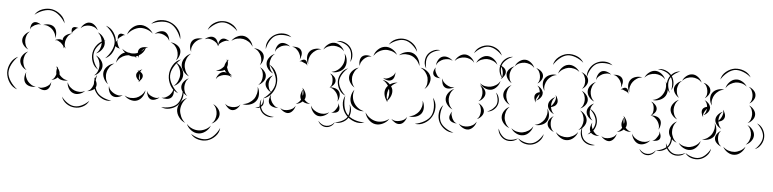

<svg xmlns="http://www.w3.org/2000/svg" viewBox="-143 -942 6115 1519"><g transform="rotate(5 2914.5 -182.5)"><path d="M84 -580Q104 -614 143.5 -628Q183 -642 221 -635Q259 -627 290.5 -599.5Q322 -572 328 -533Q309 -567 279.5 -593Q250 -619 219 -625Q188 -631 151 -618Q114 -605 84 -580ZM457 -505Q465 -525 485 -541Q505 -557 526 -556Q547 -556 566.5 -539Q586 -522 593 -502Q579 -518 561 -525Q543 -532 525 -532Q508 -533 489.5 -527Q471 -521 457 -505ZM655 -543Q694 -532 718.5 -496Q743 -460 745 -420Q748 -379 728 -340.5Q708 -302 671 -286Q700 -314 718.5 -350.5Q737 -387 735 -419Q733 -451 710.5 -485Q688 -519 655 -543ZM60 -461Q58 -476 64 -494Q70 -512 83 -519Q96 -526 114.5 -520.5Q133 -515 144 -505Q130 -511 117.5 -507Q105 -503 94 -498Q84 -492 73.5 -484Q63 -476 60 -461ZM160 -505Q179 -515 205.5 -513.5Q232 -512 248 -497Q264 -482 267.5 -456Q271 -430 263 -410Q264 -432 254.5 -450Q245 -468 232 -480Q219 -492 200 -500Q181 -508 160 -505ZM393 -457Q389 -467 388 -482Q387 -497 394 -504Q402 -512 416.5 -511Q431 -510 441 -505Q430 -506 423.5 -499.5Q417 -493 411 -487Q405 -481 398.5 -474.5Q392 -468 393 -457ZM596 -485Q621 -476 639.5 -452Q658 -428 658 -401Q658 -375 639.5 -351Q621 -327 596 -318Q616 -335 625 -357.5Q634 -380 634 -401Q634 -422 625 -445Q616 -468 596 -485ZM263 -394Q275 -402 293 -404Q311 -406 323 -398Q323 -406 325 -412Q331 -431 352 -444Q373 -457 393 -457Q374 -450 363.5 -435Q353 -420 348 -404Q343 -389 343 -370.5Q343 -352 354 -335Q347 -340 341 -348Q340 -341 338 -335Q337 -350 328.5 -360Q320 -370 311 -378Q301 -385 289.5 -391Q278 -397 263 -394ZM60 -302Q39 -310 22 -330.5Q5 -351 5 -374Q5 -396 22 -416.5Q39 -437 60 -445Q43 -431 36 -411.5Q29 -392 29 -374Q29 -355 36 -335.5Q43 -316 60 -302ZM596 -302Q620 -293 638 -270Q656 -247 656 -222Q656 -197 638 -174Q620 -151 596 -143Q615 -159 623.5 -180.5Q632 -202 632 -222Q632 -242 623.5 -264Q615 -286 596 -302ZM60 -139Q38 -146 21 -167.5Q4 -189 4 -212Q4 -235 21 -256.5Q38 -278 60 -286Q42 -271 35 -251Q28 -231 28 -212Q28 -194 35 -173.5Q42 -153 60 -139ZM-1 20Q-40 8 -64 -28Q-88 -64 -91 -105Q-93 -145 -72.5 -183.5Q-52 -222 -15 -238Q-45 -210 -63.5 -174Q-82 -138 -81 -105Q-79 -73 -56.5 -39Q-34 -5 -1 20ZM291 -190Q296 -186 302 -180Q304 -186 306 -190Q305 -182 305 -176Q314 -166 319 -152.5Q324 -139 323 -127Q325 -123 328 -120Q339 -107 355.5 -97Q372 -87 393 -87Q373 -79 348 -83.5Q323 -88 311 -103Q291 -82 263 -79Q279 -87 287 -101Q295 -115 298 -128Q293 -150 299 -173Q296 -182 291 -190ZM596 -127Q610 -114 618 -92.5Q626 -71 619 -53Q612 -36 591.5 -25.5Q571 -15 552 -15Q570 -21 580.5 -34.5Q591 -48 596 -62Q602 -76 603.5 -93Q605 -110 596 -127ZM144 -15Q123 -8 98 -13.5Q73 -19 60 -36Q47 -53 48 -78.5Q49 -104 60 -123Q55 -102 61.5 -83.5Q68 -65 79 -51Q90 -38 106 -27Q122 -16 144 -15ZM536 -15Q520 3 493 11.5Q466 20 444 11Q421 3 406.5 -22Q392 -47 393 -71Q401 -48 417.5 -33Q434 -18 452 -11Q470 -4 492.5 -3.5Q515 -3 536 -15ZM263 -63Q264 -45 255.5 -24.5Q247 -4 231 3Q214 11 193 4.5Q172 -2 160 -15Q176 -7 192 -10Q208 -13 221 -19Q234 -25 246 -35Q258 -45 263 -63ZM576 60Q562 92 529.5 109Q497 126 462 123Q428 121 398 100Q368 79 358 46Q378 74 407 93Q436 112 463 113Q491 115 521.5 100Q552 85 576 60Z M1010 -589Q1038 -619 1081.5 -625Q1125 -631 1163 -614Q1201 -598 1226.5 -563Q1252 -528 1250 -487Q1238 -526 1213.5 -559Q1189 -592 1159 -605Q1129 -618 1088 -613Q1047 -608 1010 -589ZM828 -488Q835 -519 861.5 -543.5Q888 -568 920 -572Q951 -576 982.5 -558.5Q1014 -541 1029 -513Q1006 -534 977 -543Q948 -552 922 -549Q897 -545 871 -529.5Q845 -514 828 -488ZM1045 -511Q1058 -526 1080.5 -534Q1103 -542 1122 -536Q1141 -529 1152.5 -507.5Q1164 -486 1164 -466Q1157 -485 1142.5 -496Q1128 -507 1113 -513Q1098 -519 1080 -520Q1062 -521 1045 -511ZM759 -440Q756 -450 757 -465Q758 -480 767 -486Q775 -493 790 -490Q805 -487 813 -481Q803 -483 795.5 -477.5Q788 -472 781 -467Q774 -462 767 -456.5Q760 -451 759 -440ZM1176 -456Q1199 -457 1223 -443Q1247 -429 1256 -408Q1264 -386 1256 -359.5Q1248 -333 1230 -318Q1241 -338 1240.5 -359.5Q1240 -381 1233 -399Q1227 -416 1212.5 -432.5Q1198 -449 1176 -456ZM783 -373Q772 -373 758 -379Q744 -385 740 -395Q736 -406 743.5 -419.5Q751 -433 759 -440Q754 -430 756.5 -421Q759 -412 762 -403Q766 -395 769.5 -386Q773 -377 783 -373ZM624 -191Q591 -209 576.5 -246.5Q562 -284 568 -321Q574 -358 600 -388.5Q626 -419 663 -426Q630 -407 606 -378Q582 -349 578 -319Q573 -289 586 -254Q599 -219 624 -191ZM761 -259Q762 -286 779.5 -311Q797 -336 822 -344L824 -345Q808 -357 799 -373Q821 -355 848 -347Q859 -347 871 -343Q886 -342 901 -344Q913 -346 925 -351Q924 -370 934 -383Q942 -393 956.5 -397.5Q971 -402 986 -401Q987 -403 987 -404V-401Q995 -401 1003 -398Q993 -398 985 -395Q973 -354 935 -332Q934 -322 936 -313Q931 -319 929 -328Q919 -323 910 -321Q916 -316 920 -310Q911 -316 901 -320Q879 -317 856 -326Q842 -325 829 -321Q809 -315 790 -299.5Q771 -284 761 -259ZM953 -368Q951 -366 950 -364Q967 -376 979 -392Q971 -387 964.5 -381Q958 -375 953 -368ZM1230 -302Q1258 -292 1278 -265Q1298 -238 1298 -208Q1298 -179 1278 -152Q1258 -125 1230 -115Q1253 -134 1263.5 -159.5Q1274 -185 1274 -208Q1274 -232 1263.5 -257.5Q1253 -283 1230 -302ZM712 -84Q690 -98 676.5 -126Q663 -154 668 -180Q674 -206 697.5 -226.5Q721 -247 747 -250Q724 -238 710 -217Q696 -196 692 -175Q687 -154 691.5 -129.5Q696 -105 712 -84ZM964 -125Q960 -127 957 -129Q953 -126 948 -123Q952 -127 954 -132Q942 -140 934 -153Q926 -166 927 -178Q928 -193 943 -206Q939 -211 933 -214Q940 -213 947 -210Q959 -220 973 -224Q962 -217 957 -204Q966 -199 972.5 -191.5Q979 -184 980 -175Q982 -164 975.5 -152Q969 -140 959 -131Q961 -128 964 -125ZM951 -176Q950 -167 950.5 -156.5Q951 -146 956 -137Q959 -145 958.5 -154Q958 -163 956 -171Q956 -175 955 -179.5Q954 -184 952 -188Q952 -183 951 -176ZM749 44Q714 53 678.5 36Q643 19 623 -11Q602 -41 600 -80Q598 -119 620 -149Q610 -114 612.5 -77.5Q615 -41 631 -17Q647 8 680 24Q713 40 749 44ZM1230 -99Q1238 -81 1235.5 -58Q1233 -35 1220 -22Q1206 -9 1183 -8Q1160 -7 1142 -15Q1161 -13 1176.5 -21Q1192 -29 1203 -39Q1214 -50 1222.5 -65Q1231 -80 1230 -99ZM1305 -95Q1319 -63 1310 -27Q1301 9 1276 34Q1251 58 1214.5 66.5Q1178 75 1146 60Q1181 63 1215 54.5Q1249 46 1269 27Q1289 7 1298.5 -26.5Q1308 -60 1305 -95ZM835 -8Q820 6 796 11Q772 16 754 6Q736 -4 727 -27Q718 -50 721 -70Q725 -50 738 -36.5Q751 -23 766 -15Q780 -7 798 -3.5Q816 0 835 -8ZM1011 -62Q1010 -35 993.5 -9.5Q977 16 952 25Q927 34 897.5 24.5Q868 15 851 -6Q874 8 899 9Q924 10 944 3Q964 -4 982.5 -20.5Q1001 -37 1011 -62ZM1127 -15Q1115 -2 1094.5 5Q1074 12 1058 6Q1042 -1 1033 -20.5Q1024 -40 1024 -57Q1030 -41 1042 -31.5Q1054 -22 1067 -17Q1080 -11 1095.5 -9Q1111 -7 1127 -15Z M1460 -580Q1471 -615 1504 -637Q1537 -659 1574 -660Q1611 -662 1645.5 -643Q1680 -624 1694 -590Q1669 -617 1636.5 -634Q1604 -651 1574 -650Q1545 -649 1513.5 -629Q1482 -609 1460 -580ZM1654 -510Q1668 -533 1696 -547.5Q1724 -562 1751 -557Q1778 -552 1799.5 -528.5Q1821 -505 1825 -478Q1812 -502 1790.5 -515.5Q1769 -529 1747 -533Q1725 -537 1700 -532Q1675 -527 1654 -510ZM1444 -505Q1457 -519 1478.5 -526Q1500 -533 1517 -525Q1531 -519 1540.5 -503Q1550 -487 1552 -471Q1553 -485 1559 -498.5Q1565 -512 1576 -518Q1589 -526 1608 -521Q1627 -516 1638 -505Q1624 -511 1611 -507Q1598 -503 1587 -497Q1576 -491 1566 -482.5Q1556 -474 1553 -459Q1547 -476 1534 -486.5Q1521 -497 1507 -503Q1494 -509 1477.5 -511Q1461 -513 1444 -505ZM1345 -397Q1333 -415 1332.5 -440.5Q1332 -466 1345 -483Q1358 -500 1383 -505.5Q1408 -511 1428 -505Q1407 -504 1390.5 -493Q1374 -482 1364 -469Q1353 -455 1346.5 -436.5Q1340 -418 1345 -397ZM1837 -467Q1860 -469 1883.5 -457Q1907 -445 1916 -425Q1925 -405 1918 -379.5Q1911 -354 1895 -338Q1905 -358 1903.5 -378.5Q1902 -399 1894 -415Q1887 -431 1873 -446Q1859 -461 1837 -467ZM1345 -201Q1318 -211 1298.5 -237Q1279 -263 1279 -291Q1279 -319 1298.5 -345Q1318 -371 1345 -381Q1323 -363 1313 -338.5Q1303 -314 1303 -291Q1303 -268 1313 -243.5Q1323 -219 1345 -201ZM1558 -197Q1561 -217 1576 -236Q1591 -255 1611 -259Q1624 -261 1639 -256Q1627 -265 1621 -277Q1607 -267 1587.5 -265Q1568 -263 1553 -268Q1572 -269 1587 -278.5Q1602 -288 1612 -301Q1614 -304 1616 -306Q1619 -327 1632 -346Q1633 -355 1631 -365Q1635 -359 1637 -352Q1642 -357 1647 -361Q1642 -353 1640 -345Q1646 -321 1638 -300Q1639 -296 1641 -292Q1645 -276 1655.5 -261Q1666 -246 1685 -238Q1675 -238 1665 -242Q1677 -232 1683 -221Q1668 -234 1649.5 -236Q1631 -238 1616 -235Q1600 -232 1583.5 -223.5Q1567 -215 1558 -197ZM1970 -349Q2008 -331 2027.5 -289.5Q2047 -248 2042 -205Q2038 -162 2011 -125.5Q1984 -89 1943 -78Q1978 -102 2003.5 -137Q2029 -172 2032 -206Q2036 -240 2018 -279Q2000 -318 1970 -349ZM1270 -61Q1230 -75 1207.5 -114Q1185 -153 1185 -195Q1185 -237 1207.5 -276Q1230 -315 1270 -329Q1238 -302 1216.5 -265.5Q1195 -229 1195 -195Q1195 -161 1216.5 -124.5Q1238 -88 1270 -61ZM1897 -322Q1918 -314 1934.5 -293.5Q1951 -273 1950 -251Q1950 -229 1933 -209Q1916 -189 1896 -182Q1913 -196 1919.5 -215Q1926 -234 1926 -252Q1927 -269 1920.5 -288.5Q1914 -308 1897 -322ZM1345 -45Q1324 -53 1307.5 -73Q1291 -93 1291 -115Q1291 -137 1307.5 -157Q1324 -177 1345 -185Q1328 -171 1321.5 -152Q1315 -133 1315 -115Q1315 -97 1321.5 -78Q1328 -59 1345 -45ZM1893 -166Q1908 -142 1908.5 -109Q1909 -76 1892 -54Q1875 -31 1843.5 -21.5Q1812 -12 1785 -20Q1813 -22 1836 -36Q1859 -50 1873 -68Q1886 -86 1892.5 -112Q1899 -138 1893 -166ZM1943 -78Q1951 -66 1951.5 -49Q1952 -32 1943 -20Q1934 -8 1918.5 -2Q1903 4 1888 0Q1903 -1 1915.5 -8.5Q1928 -16 1935 -26Q1942 -35 1944.5 -49.5Q1947 -64 1943 -78ZM1346 168Q1317 157 1296 129Q1275 101 1274 70Q1274 39 1295 10.5Q1316 -18 1345 -29Q1321 -9 1309.5 18Q1298 45 1298 70Q1299 94 1310.5 121Q1322 148 1346 168ZM1769 -15Q1763 3 1746.5 18.5Q1730 34 1711 35Q1692 36 1674 21Q1656 6 1649 -11Q1661 3 1678 7Q1695 11 1710 11Q1725 11 1741.5 5.5Q1758 0 1769 -15ZM1554 1Q1577 10 1594.5 32Q1612 54 1612 78Q1612 102 1594.5 124.5Q1577 147 1554 155Q1573 140 1580.5 119Q1588 98 1588 78Q1588 59 1580.5 38Q1573 17 1554 1ZM1551 172Q1541 200 1514 221Q1487 242 1457 242Q1427 243 1399.5 223Q1372 203 1361 175Q1381 198 1407 208.5Q1433 219 1457 218Q1480 218 1506 206.5Q1532 195 1551 172ZM1626 184Q1624 221 1597 250Q1570 279 1534 290Q1499 300 1460.5 290Q1422 280 1400 250Q1431 271 1467 279.5Q1503 288 1532 280Q1560 272 1585.5 245Q1611 218 1626 184Z M1931 -469Q1925 -504 1943.5 -537Q1962 -570 1992 -587Q2023 -605 2061 -604Q2099 -603 2125 -580Q2092 -592 2057 -592Q2022 -592 1997 -579Q1973 -565 1955 -534.5Q1937 -504 1931 -469ZM2485 -580Q2514 -589 2545 -577.5Q2576 -566 2595 -542Q2614 -517 2617.5 -484Q2621 -451 2605 -425Q2611 -455 2607 -485.5Q2603 -516 2587 -535Q2572 -555 2544 -567Q2516 -579 2485 -580ZM2385 -505Q2394 -529 2417.5 -547.5Q2441 -566 2467 -566Q2493 -566 2516.5 -547.5Q2540 -529 2549 -505Q2532 -525 2510 -533.5Q2488 -542 2467 -542Q2446 -542 2424 -533.5Q2402 -525 2385 -505ZM2006 -453Q2005 -473 2015 -494.5Q2025 -516 2043 -525Q2061 -533 2084.5 -526Q2108 -519 2121 -505Q2103 -514 2085.5 -511.5Q2068 -509 2053 -503Q2039 -496 2025 -484Q2011 -472 2006 -453ZM2276 -380Q2263 -401 2262 -429.5Q2261 -458 2276 -478Q2290 -497 2318 -504.5Q2346 -512 2369 -505Q2345 -504 2326 -491.5Q2307 -479 2295 -463Q2283 -448 2277 -426Q2271 -404 2276 -380ZM2137 -505Q2155 -510 2177 -505Q2199 -500 2209 -485Q2220 -470 2217.5 -447.5Q2215 -425 2205 -410Q2210 -428 2204 -443.5Q2198 -459 2190 -471Q2181 -483 2168.5 -493.5Q2156 -504 2137 -505ZM2555 -489Q2573 -467 2576.5 -435Q2580 -403 2566 -378Q2552 -354 2521.5 -341.5Q2491 -329 2464 -335Q2491 -339 2512.5 -355Q2534 -371 2545 -391Q2557 -410 2560.5 -436Q2564 -462 2555 -489ZM2006 -282Q1983 -290 1965 -312.5Q1947 -335 1947 -360Q1947 -384 1965 -406.5Q1983 -429 2006 -437Q1987 -422 1979 -400.5Q1971 -379 1971 -360Q1971 -340 1979 -319Q1987 -298 2006 -282ZM2205 -394Q2213 -402 2226.5 -408.5Q2240 -415 2250 -410Q2260 -406 2264.5 -391.5Q2269 -377 2269 -366Q2266 -377 2257 -381Q2248 -385 2240 -388Q2232 -392 2223.5 -395.5Q2215 -399 2205 -394ZM2455 -321Q2472 -316 2487 -300.5Q2502 -285 2503 -267Q2504 -250 2490 -233.5Q2476 -217 2460 -210Q2473 -222 2476.5 -237Q2480 -252 2479 -266Q2479 -280 2474 -295Q2469 -310 2455 -321ZM2006 -131Q1986 -138 1969.5 -157.5Q1953 -177 1953 -198Q1953 -220 1969.5 -239.5Q1986 -259 2006 -266Q1990 -252 1983.5 -233.5Q1977 -215 1977 -198Q1977 -181 1983.5 -162.5Q1990 -144 2006 -131ZM2460 -210Q2480 -215 2503 -208.5Q2526 -202 2537 -185Q2548 -169 2545 -145Q2542 -121 2531 -105Q2536 -124 2531 -141.5Q2526 -159 2517 -172Q2508 -185 2494 -196.5Q2480 -208 2460 -210ZM2245 -190Q2262 -177 2272 -153.5Q2282 -130 2276 -109Q2274 -103 2271 -98Q2279 -88 2291 -79.5Q2303 -71 2318 -69Q2304 -66 2287 -69.5Q2270 -73 2258 -82Q2234 -60 2205 -59Q2219 -65 2228.5 -74.5Q2238 -84 2244 -95L2243 -97Q2233 -114 2237 -137.5Q2241 -161 2252 -175Q2250 -183 2245 -190ZM2253 -175Q2249 -162 2250 -149.5Q2251 -137 2255 -126Q2258 -137 2257.5 -149.5Q2257 -162 2253 -175ZM2070 -15Q2052 -11 2030 -17.5Q2008 -24 1998 -39Q1988 -55 1991.5 -77.5Q1995 -100 2006 -115Q2000 -97 2005 -81Q2010 -65 2018 -52Q2026 -40 2038.5 -28.5Q2051 -17 2070 -15ZM2539 -92Q2548 -80 2551.5 -62Q2555 -44 2548 -32Q2540 -20 2522 -16Q2504 -12 2490 -15Q2504 -17 2512.5 -26Q2521 -35 2527 -45Q2534 -55 2539 -66.5Q2544 -78 2539 -92ZM2630 -90Q2646 -66 2644.5 -35Q2643 -4 2627 19Q2610 43 2581.5 55Q2553 67 2525 60Q2554 57 2579.5 44.5Q2605 32 2619 14Q2632 -5 2634.5 -33.5Q2637 -62 2630 -90ZM2042 60Q2017 69 1989 60.5Q1961 52 1943 31Q1926 10 1922 -18.5Q1918 -47 1931 -71Q1926 -44 1931.5 -18Q1937 8 1951 25Q1965 41 1990 50.5Q2015 60 2042 60ZM2474 -15Q2460 5 2434 16Q2408 27 2385 21Q2362 14 2345.5 -8.5Q2329 -31 2327 -55Q2337 -33 2355 -20.5Q2373 -8 2391 -3Q2410 3 2432 1Q2454 -1 2474 -15ZM2205 -43Q2203 -24 2189 -5Q2175 14 2156 19Q2138 23 2117 12Q2096 1 2086 -15Q2101 -3 2118.5 -2Q2136 -1 2151 -5Q2166 -8 2181 -17Q2196 -26 2205 -43ZM2525 60Q2518 79 2499.5 91.5Q2481 104 2460 104Q2439 104 2420.5 91.5Q2402 79 2395 60Q2423 94 2460 94Q2497 94 2525 60Z M2897 -589Q2915 -621 2951 -635.5Q2987 -650 3023 -644Q3059 -638 3089 -612.5Q3119 -587 3126 -551Q3107 -583 3079 -606Q3051 -629 3022 -634Q2993 -639 2959 -626Q2925 -613 2897 -589ZM2784 -489Q2790 -518 2814 -541.5Q2838 -565 2868 -569Q2897 -573 2926.5 -556.5Q2956 -540 2969 -514Q2947 -534 2920.5 -541Q2894 -548 2871 -545Q2847 -542 2823.5 -528Q2800 -514 2784 -489ZM2985 -512Q3005 -533 3037 -541Q3069 -549 3095 -538Q3121 -527 3137.5 -498.5Q3154 -470 3153 -441Q3144 -469 3125.5 -488Q3107 -507 3086 -516Q3064 -525 3037.5 -525Q3011 -525 2985 -512ZM2684 -401Q2676 -418 2678.5 -440.5Q2681 -463 2694 -476Q2708 -489 2730.5 -490Q2753 -491 2770 -482Q2751 -484 2736 -476.5Q2721 -469 2711 -459Q2700 -448 2691.5 -434Q2683 -420 2684 -401ZM3163 -429Q3190 -427 3215 -408.5Q3240 -390 3248 -364Q3255 -338 3243 -309Q3231 -280 3209 -264Q3225 -286 3227.5 -311Q3230 -336 3225 -357Q3219 -378 3203.5 -398Q3188 -418 3163 -429ZM2657 -227Q2635 -239 2619.5 -264Q2604 -289 2607 -314Q2610 -339 2631 -360Q2652 -381 2677 -387Q2656 -373 2645 -352Q2634 -331 2631 -311Q2629 -291 2634.5 -268.5Q2640 -246 2657 -227ZM2968 -376Q2971 -359 2964.5 -339Q2958 -319 2943 -311Q2928 -303 2908 -307.5Q2888 -312 2875 -323Q2891 -317 2905.5 -321Q2920 -325 2931 -332Q2943 -339 2954 -349Q2965 -359 2968 -376ZM2590 -157Q2558 -169 2539.5 -201Q2521 -233 2521 -267Q2522 -301 2541.5 -332Q2561 -363 2593 -374Q2567 -353 2549.5 -323.5Q2532 -294 2531 -267Q2531 -239 2547.5 -209.5Q2564 -180 2590 -157ZM2929 -135Q2925 -139 2921 -144Q2917 -140 2913 -137Q2916 -142 2919 -146Q2904 -165 2898.5 -191Q2893 -217 2902 -239Q2907 -252 2919 -264Q2911 -277 2899.5 -288Q2888 -299 2873 -307Q2907 -303 2933 -276Q2962 -296 2993 -295Q2978 -290 2966 -281.5Q2954 -273 2944 -262Q2953 -250 2956 -237Q2961 -213 2951.5 -188Q2942 -163 2924 -146Q2926 -141 2929 -135ZM2924 -230Q2918 -213 2916.5 -192.5Q2915 -172 2922 -152Q2932 -171 2934 -192Q2936 -213 2932 -231Q2931 -236 2929 -241Q2927 -235 2924 -230ZM2747 -47Q2718 -43 2687.5 -57Q2657 -71 2643 -96Q2629 -122 2634 -155Q2639 -188 2658 -210Q2648 -183 2650.5 -155.5Q2653 -128 2665 -108Q2676 -87 2697.5 -70Q2719 -53 2747 -47ZM3282 -201Q3308 -171 3308.5 -128.5Q3309 -86 3289 -52Q3270 -18 3233 3Q3196 24 3157 17Q3196 10 3230.5 -9.5Q3265 -29 3281 -57Q3296 -84 3296 -124Q3296 -164 3282 -201ZM3202 -171Q3216 -149 3217 -119.5Q3218 -90 3203 -69Q3187 -48 3158.5 -40Q3130 -32 3105 -39Q3131 -41 3151 -54Q3171 -67 3183 -83Q3196 -100 3202 -123Q3208 -146 3202 -171ZM2759 41Q2720 56 2679 41.5Q2638 27 2611 -4Q2584 -35 2577 -78.5Q2570 -122 2590 -157Q2583 -117 2590 -76.5Q2597 -36 2619 -11Q2640 14 2679 28Q2718 42 2759 41ZM2953 -5Q2938 21 2906.5 36.5Q2875 52 2845 47Q2815 42 2791 16.5Q2767 -9 2761 -39Q2777 -13 2801 3Q2825 19 2849 23Q2873 28 2901.5 21Q2930 14 2953 -5ZM3091 -32Q3088 -13 3074 6Q3060 25 3040 29Q3021 33 3000.5 21.5Q2980 10 2969 -6Q2985 6 3002.5 7.5Q3020 9 3035 5Q3051 2 3066.5 -6.5Q3082 -15 3091 -32Z M3575 -580Q3587 -613 3619 -632Q3651 -651 3686 -651Q3721 -651 3752.5 -632Q3784 -613 3796 -580Q3774 -606 3744 -623.5Q3714 -641 3686 -641Q3658 -641 3628 -624Q3598 -607 3575 -580ZM3209 -427Q3192 -450 3192.5 -481Q3193 -512 3208 -536Q3224 -560 3252 -573Q3280 -586 3308 -580Q3279 -576 3254 -563Q3229 -550 3217 -530Q3204 -511 3202.5 -482.5Q3201 -454 3209 -427ZM3599 -505Q3608 -530 3632.5 -548.5Q3657 -567 3683 -567Q3710 -567 3734 -548.5Q3758 -530 3767 -505Q3750 -525 3727 -534Q3704 -543 3683 -543Q3662 -543 3639 -534Q3616 -525 3599 -505ZM3428 -505Q3436 -528 3458.5 -546Q3481 -564 3506 -564Q3530 -564 3552.5 -546Q3575 -528 3583 -505Q3568 -524 3546.5 -532Q3525 -540 3506 -540Q3486 -540 3464.5 -532Q3443 -524 3428 -505ZM3284 -458Q3284 -479 3296.5 -501.5Q3309 -524 3330 -531Q3350 -538 3374 -529.5Q3398 -521 3412 -505Q3393 -516 3373.5 -515Q3354 -514 3338 -509Q3322 -503 3306.5 -490.5Q3291 -478 3284 -458ZM3783 -505Q3800 -502 3817.5 -489Q3835 -476 3838 -458Q3841 -441 3829.5 -422.5Q3818 -404 3803 -395Q3814 -409 3815.5 -424.5Q3817 -440 3814 -454Q3812 -468 3805 -482Q3798 -496 3783 -505ZM3328 -360Q3313 -358 3295.5 -363.5Q3278 -369 3271 -382Q3264 -395 3269 -413Q3274 -431 3284 -442Q3279 -429 3282.5 -416.5Q3286 -404 3292 -394Q3297 -383 3305.5 -373Q3314 -363 3328 -360ZM3803 -380Q3799 -354 3779.5 -331.5Q3760 -309 3735 -304Q3710 -299 3683 -312.5Q3656 -326 3643 -348Q3663 -332 3686.5 -328Q3710 -324 3730 -328Q3750 -332 3770.5 -344.5Q3791 -357 3803 -380ZM3444 -301Q3430 -289 3408 -285Q3386 -281 3370 -290Q3354 -299 3347.5 -320.5Q3341 -342 3344 -360Q3347 -342 3358.5 -330Q3370 -318 3382 -311Q3395 -303 3411 -298.5Q3427 -294 3444 -301ZM3643 -332Q3662 -325 3677.5 -307Q3693 -289 3693 -269Q3693 -249 3677.5 -230.5Q3662 -212 3643 -205Q3658 -218 3663.5 -235.5Q3669 -253 3669 -269Q3669 -285 3663.5 -302Q3658 -319 3643 -332ZM3776 -285Q3795 -268 3801 -240.5Q3807 -213 3798 -189Q3789 -164 3766.5 -147Q3744 -130 3718 -130Q3743 -139 3762 -156Q3781 -173 3789 -192Q3796 -212 3792 -237Q3788 -262 3776 -285ZM3444 -122Q3420 -131 3401.5 -154.5Q3383 -178 3383 -203Q3383 -229 3401.5 -252.5Q3420 -276 3444 -285Q3424 -268 3415.5 -246Q3407 -224 3407 -203Q3407 -183 3415.5 -161Q3424 -139 3444 -122ZM3643 -190Q3662 -183 3677.5 -164.5Q3693 -146 3693 -126Q3693 -106 3677.5 -88Q3662 -70 3643 -63Q3658 -76 3663.5 -93Q3669 -110 3669 -126Q3669 -142 3663.5 -159.5Q3658 -177 3643 -190ZM3468 60Q3432 63 3399.5 41.5Q3367 20 3351 -13Q3335 -46 3339 -85Q3343 -124 3369 -150Q3354 -117 3351 -80.5Q3348 -44 3360 -17Q3372 9 3402.5 30Q3433 51 3468 60ZM3488 -15Q3472 -13 3453.5 -20.5Q3435 -28 3428 -42Q3421 -57 3427 -76Q3433 -95 3444 -106Q3437 -92 3440.5 -78Q3444 -64 3449 -53Q3455 -41 3463.5 -30Q3472 -19 3488 -15ZM3643 -43Q3640 -21 3623 -0.5Q3606 20 3584 25Q3562 29 3538.5 16.5Q3515 4 3504 -15Q3521 -1 3541.5 2Q3562 5 3579 1Q3597 -2 3614.5 -12.5Q3632 -23 3643 -43Z M4205 -542Q4212 -580 4243.5 -606Q4275 -632 4312 -638Q4350 -643 4387.5 -628Q4425 -613 4443 -580Q4415 -605 4379.5 -618.5Q4344 -632 4314 -628Q4284 -623 4254.5 -599Q4225 -575 4205 -542ZM3818 -401Q3796 -421 3789.5 -452.5Q3783 -484 3794 -511Q3804 -539 3829.5 -558.5Q3855 -578 3885 -578Q3857 -568 3834.5 -549Q3812 -530 3803 -508Q3795 -486 3799 -456.5Q3803 -427 3818 -401ZM3905 -505Q3913 -528 3935.5 -546Q3958 -564 3983 -564Q4007 -564 4029.5 -546Q4052 -528 4060 -505Q4044 -524 4023 -532Q4002 -540 3983 -540Q3963 -540 3942 -532Q3921 -524 3905 -505ZM4252 -478Q4257 -504 4278 -526.5Q4299 -549 4325 -553Q4351 -558 4378 -543Q4405 -528 4418 -505Q4398 -522 4374 -527.5Q4350 -533 4329 -530Q4308 -526 4287 -513.5Q4266 -501 4252 -478ZM3893 -370Q3874 -379 3859.5 -400Q3845 -421 3846 -442Q3848 -463 3866 -481Q3884 -499 3905 -505Q3887 -493 3879.5 -475Q3872 -457 3870 -440Q3869 -423 3873.5 -404Q3878 -385 3893 -370ZM4434 -505Q4454 -500 4472.5 -483Q4491 -466 4493 -445Q4496 -425 4482.5 -404Q4469 -383 4450 -374Q4464 -389 4468 -407.5Q4472 -426 4470 -443Q4468 -459 4460 -476.5Q4452 -494 4434 -505ZM4076 -505Q4095 -502 4113 -487Q4131 -472 4134 -453Q4137 -434 4125 -414.5Q4113 -395 4096 -385Q4108 -400 4110.5 -417Q4113 -434 4110 -449Q4108 -464 4100 -479.5Q4092 -495 4076 -505ZM4157 -332Q4141 -352 4138.5 -381Q4136 -410 4150 -431Q4164 -452 4191.5 -461.5Q4219 -471 4243 -465Q4219 -462 4200 -448.5Q4181 -435 4170 -418Q4159 -401 4154 -378.5Q4149 -356 4157 -332ZM4096 -234Q4086 -246 4082 -265.5Q4078 -285 4086 -298Q4091 -306 4100 -311Q4109 -316 4120 -318Q4119 -332 4113.5 -345.5Q4108 -359 4096 -369Q4111 -364 4125 -350Q4139 -336 4143 -319Q4145 -319 4148 -318L4143 -317Q4144 -314 4144 -310Q4144 -291 4129 -273.5Q4114 -256 4096 -250Q4109 -261 4114 -275Q4119 -289 4120 -303Q4116 -299 4113 -294.5Q4110 -290 4107 -285Q4100 -275 4095.5 -262Q4091 -249 4096 -234ZM4450 -358Q4471 -350 4487.5 -330Q4504 -310 4504 -288Q4504 -266 4487.5 -246Q4471 -226 4450 -218Q4467 -232 4473.5 -251Q4480 -270 4480 -288Q4480 -305 4473.5 -324Q4467 -343 4450 -358ZM3893 -198Q3870 -207 3852 -229Q3834 -251 3834 -276Q3834 -300 3852 -322.5Q3870 -345 3893 -354Q3874 -338 3866 -317Q3858 -296 3858 -276Q3858 -256 3866 -235Q3874 -214 3893 -198ZM4247 -155Q4227 -162 4210.5 -181.5Q4194 -201 4194 -222Q4194 -244 4210.5 -263.5Q4227 -283 4247 -290Q4231 -276 4224.5 -257.5Q4218 -239 4218 -222Q4218 -220 4218 -217Q4227 -224 4232.5 -232Q4238 -240 4242 -248Q4248 -260 4251 -275Q4254 -290 4247 -306Q4259 -294 4265 -273.5Q4271 -253 4263 -238Q4258 -226 4245.5 -219Q4233 -212 4219 -209Q4221 -195 4227.5 -180.5Q4234 -166 4247 -155ZM4525 -222Q4555 -211 4573 -181.5Q4591 -152 4591 -120Q4591 -88 4573 -58.5Q4555 -29 4525 -18Q4549 -38 4565 -66Q4581 -94 4581 -120Q4581 -146 4565.5 -173.5Q4550 -201 4525 -222ZM4450 -202Q4473 -194 4491 -171.5Q4509 -149 4509 -125Q4509 -100 4491 -77.5Q4473 -55 4450 -47Q4469 -63 4477 -84Q4485 -105 4485 -125Q4485 -144 4477 -165.5Q4469 -187 4450 -202ZM4191 -195Q4206 -174 4208.5 -144.5Q4211 -115 4197 -93Q4183 -72 4155 -62.5Q4127 -53 4102 -58Q4127 -61 4146.5 -75Q4166 -89 4177 -106Q4188 -124 4193 -147Q4198 -170 4191 -195ZM3905 -15Q3880 -22 3859.5 -45Q3839 -68 3837 -94Q3835 -121 3852 -146.5Q3869 -172 3893 -182Q3874 -164 3866.5 -140.5Q3859 -117 3861 -96Q3862 -75 3873 -52.5Q3884 -30 3905 -15ZM4259 -15Q4240 -20 4223 -36.5Q4206 -53 4204 -72Q4202 -92 4215.5 -111Q4229 -130 4247 -139Q4233 -125 4229.5 -107.5Q4226 -90 4228 -74Q4229 -59 4236 -42.5Q4243 -26 4259 -15ZM4093 -45Q4088 -18 4066.5 5.5Q4045 29 4018 33Q3991 38 3963 23.5Q3935 9 3921 -15Q3942 3 3967 8.5Q3992 14 4014 10Q4036 6 4057.5 -7.5Q4079 -21 4093 -45ZM4450 -31Q4443 -4 4419.5 17.5Q4396 39 4368 41Q4341 44 4314 27Q4287 10 4275 -15Q4295 5 4319.5 12.5Q4344 20 4366 18Q4388 16 4411 4Q4434 -8 4450 -31ZM3981 60Q3963 80 3934 85.5Q3905 91 3880 81Q3855 71 3838 47.5Q3821 24 3821 -3Q3830 23 3847 43.5Q3864 64 3884 72Q3904 80 3930.5 76.5Q3957 73 3981 60ZM4180 9Q4177 41 4152.5 66Q4128 91 4097 99Q4065 107 4032 97Q3999 87 3981 60Q4007 79 4038 87.5Q4069 96 4094 89Q4119 83 4142.5 60.5Q4166 38 4180 9Z M4481 -469Q4475 -504 4493.5 -537Q4512 -570 4542 -587Q4573 -605 4611 -604Q4649 -603 4675 -580Q4642 -592 4607 -592Q4572 -592 4547 -579Q4523 -565 4505 -534.5Q4487 -504 4481 -469ZM5035 -580Q5064 -589 5095 -577.5Q5126 -566 5145 -542Q5164 -517 5167.5 -484Q5171 -451 5155 -425Q5161 -455 5157 -485.5Q5153 -516 5137 -535Q5122 -555 5094 -567Q5066 -579 5035 -580ZM4935 -505Q4944 -529 4967.5 -547.5Q4991 -566 5017 -566Q5043 -566 5066.5 -547.5Q5090 -529 5099 -505Q5082 -525 5060 -533.5Q5038 -542 5017 -542Q4996 -542 4974 -533.5Q4952 -525 4935 -505ZM4556 -453Q4555 -473 4565 -494.5Q4575 -516 4593 -525Q4611 -533 4634.5 -526Q4658 -519 4671 -505Q4653 -514 4635.5 -511.5Q4618 -509 4603 -503Q4589 -496 4575 -484Q4561 -472 4556 -453ZM4826 -380Q4813 -401 4812 -429.5Q4811 -458 4826 -478Q4840 -497 4868 -504.5Q4896 -512 4919 -505Q4895 -504 4876 -491.5Q4857 -479 4845 -463Q4833 -448 4827 -426Q4821 -404 4826 -380ZM4687 -505Q4705 -510 4727 -505Q4749 -500 4759 -485Q4770 -470 4767.5 -447.5Q4765 -425 4755 -410Q4760 -428 4754 -443.5Q4748 -459 4740 -471Q4731 -483 4718.5 -493.5Q4706 -504 4687 -505ZM5105 -489Q5123 -467 5126.5 -435Q5130 -403 5116 -378Q5102 -354 5071.5 -341.5Q5041 -329 5014 -335Q5041 -339 5062.5 -355Q5084 -371 5095 -391Q5107 -410 5110.5 -436Q5114 -462 5105 -489ZM4556 -282Q4533 -290 4515 -312.5Q4497 -335 4497 -360Q4497 -384 4515 -406.5Q4533 -429 4556 -437Q4537 -422 4529 -400.5Q4521 -379 4521 -360Q4521 -340 4529 -319Q4537 -298 4556 -282ZM4755 -394Q4763 -402 4776.5 -408.5Q4790 -415 4800 -410Q4810 -406 4814.5 -391.5Q4819 -377 4819 -366Q4816 -377 4807 -381Q4798 -385 4790 -388Q4782 -392 4773.5 -395.5Q4765 -399 4755 -394ZM5005 -321Q5022 -316 5037 -300.5Q5052 -285 5053 -267Q5054 -250 5040 -233.5Q5026 -217 5010 -210Q5023 -222 5026.5 -237Q5030 -252 5029 -266Q5029 -280 5024 -295Q5019 -310 5005 -321ZM4556 -131Q4536 -138 4519.5 -157.5Q4503 -177 4503 -198Q4503 -220 4519.5 -239.5Q4536 -259 4556 -266Q4540 -252 4533.5 -233.5Q4527 -215 4527 -198Q4527 -181 4533.5 -162.5Q4540 -144 4556 -131ZM5010 -210Q5030 -215 5053 -208.5Q5076 -202 5087 -185Q5098 -169 5095 -145Q5092 -121 5081 -105Q5086 -124 5081 -141.5Q5076 -159 5067 -172Q5058 -185 5044 -196.5Q5030 -208 5010 -210ZM4795 -190Q4812 -177 4822 -153.5Q4832 -130 4826 -109Q4824 -103 4821 -98Q4829 -88 4841 -79.5Q4853 -71 4868 -69Q4854 -66 4837 -69.5Q4820 -73 4808 -82Q4784 -60 4755 -59Q4769 -65 4778.5 -74.5Q4788 -84 4794 -95L4793 -97Q4783 -114 4787 -137.5Q4791 -161 4802 -175Q4800 -183 4795 -190ZM4803 -175Q4799 -162 4800 -149.5Q4801 -137 4805 -126Q4808 -137 4807.5 -149.5Q4807 -162 4803 -175ZM4620 -15Q4602 -11 4580 -17.5Q4558 -24 4548 -39Q4538 -55 4541.5 -77.5Q4545 -100 4556 -115Q4550 -97 4555 -81Q4560 -65 4568 -52Q4576 -40 4588.5 -28.5Q4601 -17 4620 -15ZM5089 -92Q5098 -80 5101.5 -62Q5105 -44 5098 -32Q5090 -20 5072 -16Q5054 -12 5040 -15Q5054 -17 5062.5 -26Q5071 -35 5077 -45Q5084 -55 5089 -66.5Q5094 -78 5089 -92ZM5180 -90Q5196 -66 5194.5 -35Q5193 -4 5177 19Q5160 43 5131.5 55Q5103 67 5075 60Q5104 57 5129.5 44.5Q5155 32 5169 14Q5182 -5 5184.5 -33.5Q5187 -62 5180 -90ZM4592 60Q4567 69 4539 60.5Q4511 52 4493 31Q4476 10 4472 -18.5Q4468 -47 4481 -71Q4476 -44 4481.5 -18Q4487 8 4501 25Q4515 41 4540 50.5Q4565 60 4592 60ZM5024 -15Q5010 5 4984 16Q4958 27 4935 21Q4912 14 4895.5 -8.5Q4879 -31 4877 -55Q4887 -33 4905 -20.5Q4923 -8 4941 -3Q4960 3 4982 1Q5004 -1 5024 -15ZM4755 -43Q4753 -24 4739 -5Q4725 14 4706 19Q4688 23 4667 12Q4646 1 4636 -15Q4651 -3 4668.5 -2Q4686 -1 4701 -5Q4716 -8 4731 -17Q4746 -26 4755 -43ZM5075 60Q5068 79 5049.5 91.5Q5031 104 5010 104Q4989 104 4970.5 91.5Q4952 79 4945 60Q4973 94 5010 94Q5047 94 5075 60Z M5534 -542Q5541 -580 5572.5 -606Q5604 -632 5641 -638Q5679 -643 5716.5 -628Q5754 -613 5772 -580Q5744 -605 5708.5 -618.5Q5673 -632 5643 -628Q5613 -623 5583.5 -599Q5554 -575 5534 -542ZM5147 -401Q5125 -421 5118.5 -452.5Q5112 -484 5123 -511Q5133 -539 5158.5 -558.5Q5184 -578 5214 -578Q5186 -568 5163.5 -549Q5141 -530 5132 -508Q5124 -486 5128 -456.5Q5132 -427 5147 -401ZM5234 -505Q5242 -528 5264.5 -546Q5287 -564 5312 -564Q5336 -564 5358.5 -546Q5381 -528 5389 -505Q5373 -524 5352 -532Q5331 -540 5312 -540Q5292 -540 5271 -532Q5250 -524 5234 -505ZM5581 -478Q5586 -504 5607 -526.5Q5628 -549 5654 -553Q5680 -558 5707 -543Q5734 -528 5747 -505Q5727 -522 5703 -527.5Q5679 -533 5658 -530Q5637 -526 5616 -513.5Q5595 -501 5581 -478ZM5222 -370Q5203 -379 5188.5 -400Q5174 -421 5175 -442Q5177 -463 5195 -481Q5213 -499 5234 -505Q5216 -493 5208.5 -475Q5201 -457 5199 -440Q5198 -423 5202.5 -404Q5207 -385 5222 -370ZM5763 -505Q5783 -500 5801.5 -483Q5820 -466 5822 -445Q5825 -425 5811.5 -404Q5798 -383 5779 -374Q5793 -389 5797 -407.5Q5801 -426 5799 -443Q5797 -459 5789 -476.5Q5781 -494 5763 -505ZM5405 -505Q5424 -502 5442 -487Q5460 -472 5463 -453Q5466 -434 5454 -414.5Q5442 -395 5425 -385Q5437 -400 5439.5 -417Q5442 -434 5439 -449Q5437 -464 5429 -479.5Q5421 -495 5405 -505ZM5486 -332Q5470 -352 5467.5 -381Q5465 -410 5479 -431Q5493 -452 5520.5 -461.5Q5548 -471 5572 -465Q5548 -462 5529 -448.5Q5510 -435 5499 -418Q5488 -401 5483 -378.5Q5478 -356 5486 -332ZM5425 -234Q5415 -246 5411 -265.5Q5407 -285 5415 -298Q5420 -306 5429 -311Q5438 -316 5449 -318Q5448 -332 5442.5 -345.5Q5437 -359 5425 -369Q5440 -364 5454 -350Q5468 -336 5472 -319Q5474 -319 5477 -318L5472 -317Q5473 -314 5473 -310Q5473 -291 5458 -273.5Q5443 -256 5425 -250Q5438 -261 5443 -275Q5448 -289 5449 -303Q5445 -299 5442 -294.5Q5439 -290 5436 -285Q5429 -275 5424.5 -262Q5420 -249 5425 -234ZM5779 -358Q5800 -350 5816.5 -330Q5833 -310 5833 -288Q5833 -266 5816.5 -246Q5800 -226 5779 -218Q5796 -232 5802.5 -251Q5809 -270 5809 -288Q5809 -305 5802.5 -324Q5796 -343 5779 -358ZM5222 -198Q5199 -207 5181 -229Q5163 -251 5163 -276Q5163 -300 5181 -322.5Q5199 -345 5222 -354Q5203 -338 5195 -317Q5187 -296 5187 -276Q5187 -256 5195 -235Q5203 -214 5222 -198ZM5576 -155Q5556 -162 5539.5 -181.5Q5523 -201 5523 -222Q5523 -244 5539.5 -263.5Q5556 -283 5576 -290Q5560 -276 5553.5 -257.5Q5547 -239 5547 -222Q5547 -220 5547 -217Q5556 -224 5561.5 -232Q5567 -240 5571 -248Q5577 -260 5580 -275Q5583 -290 5576 -306Q5588 -294 5594 -273.5Q5600 -253 5592 -238Q5587 -226 5574.5 -219Q5562 -212 5548 -209Q5550 -195 5556.5 -180.5Q5563 -166 5576 -155ZM5854 -222Q5884 -211 5902 -181.5Q5920 -152 5920 -120Q5920 -88 5902 -58.5Q5884 -29 5854 -18Q5878 -38 5894 -66Q5910 -94 5910 -120Q5910 -146 5894.5 -173.5Q5879 -201 5854 -222ZM5779 -202Q5802 -194 5820 -171.5Q5838 -149 5838 -125Q5838 -100 5820 -77.5Q5802 -55 5779 -47Q5798 -63 5806 -84Q5814 -105 5814 -125Q5814 -144 5806 -165.5Q5798 -187 5779 -202ZM5520 -195Q5535 -174 5537.5 -144.5Q5540 -115 5526 -93Q5512 -72 5484 -62.5Q5456 -53 5431 -58Q5456 -61 5475.5 -75Q5495 -89 5506 -106Q5517 -124 5522 -147Q5527 -170 5520 -195ZM5234 -15Q5209 -22 5188.5 -45Q5168 -68 5166 -94Q5164 -121 5181 -146.5Q5198 -172 5222 -182Q5203 -164 5195.5 -140.5Q5188 -117 5190 -96Q5191 -75 5202 -52.5Q5213 -30 5234 -15ZM5588 -15Q5569 -20 5552 -36.5Q5535 -53 5533 -72Q5531 -92 5544.5 -111Q5558 -130 5576 -139Q5562 -125 5558.5 -107.5Q5555 -90 5557 -74Q5558 -59 5565 -42.5Q5572 -26 5588 -15ZM5422 -45Q5417 -18 5395.5 5.5Q5374 29 5347 33Q5320 38 5292 23.5Q5264 9 5250 -15Q5271 3 5296 8.5Q5321 14 5343 10Q5365 6 5386.5 -7.5Q5408 -21 5422 -45ZM5779 -31Q5772 -4 5748.5 17.5Q5725 39 5697 41Q5670 44 5643 27Q5616 10 5604 -15Q5624 5 5648.5 12.5Q5673 20 5695 18Q5717 16 5740 4Q5763 -8 5779 -31ZM5310 60Q5292 80 5263 85.5Q5234 91 5209 81Q5184 71 5167 47.5Q5150 24 5150 -3Q5159 23 5176 43.5Q5193 64 5213 72Q5233 80 5259.5 76.5Q5286 73 5310 60ZM5509 9Q5506 41 5481.5 66Q5457 91 5426 99Q5394 107 5361 97Q5328 87 5310 60Q5336 79 5367 87.5Q5398 96 5423 89Q5448 83 5471.5 60.5Q5495 38 5509 9Z"/></g></svg>

Font: Rubik Puddles
Style: Regular
Weight: 400
Designer: Hubert and Fischer, NaN
Foundry: Hubert and Fischer, NaN
Version: Version 2.200